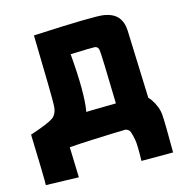

<svg xmlns="http://www.w3.org/2000/svg" viewBox="-112 -646 942 979"><g transform="rotate(-15 359.0 -157.0)"><path d="M308 -86Q322 -86 335 -87Q413 -88 465 -89Q459 -357 455 -375Q451 -393 433.5 -394Q416 -395 307 -391Q325 -180 308 -86ZM6 -47Q100 -78 128 -97Q155 -115 157 -161Q159 -207 151 -532Q476 -548 524 -539.5Q572 -531 594.5 -504Q617 -477 619 -432Q621 -391 632 -74Q639 -67 645 -59Q675 -15 678.5 27.5Q682 70 682 228H515Q517 144 512.5 118.5Q508 93 501 72Q496 58 478 53Q419 54 305 59Q235 62 180 66Q182 153 185 226L12 221Q14 196 6 -47Z"/></g></svg>

Font: KN Bobohei
Style: Bold
Weight: 700
Designer: Kingnam Type Foundry
Version: Version 1.710;March 18, 2023